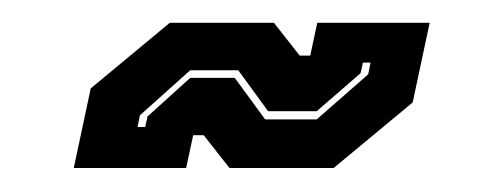

<svg xmlns="http://www.w3.org/2000/svg" viewBox="-20 -398 430 164"><path d="M43 -254.5 57.5 -322.5 125 -378.5H214L236 -350.5H245L251 -378.5H347L332.5 -310.5L265 -254.5H176L154 -282.5H145L139 -254.5ZM97.5 -289.5H104L106 -298.5L142.5 -331.5H180.5L206.5 -296H250.5L294.5 -334.5L296.5 -344.5H290L288 -335.5L250.5 -303H209L183.5 -338H142.5L99.5 -299.5Z"/></svg>

Font: Tourney ExtraBold
Style: Italic
Weight: 800
Italic angle: -12°
Version: Version 1.015